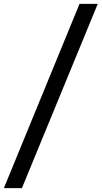

<svg xmlns="http://www.w3.org/2000/svg" viewBox="-95 -760 524 990"><path d="M-75 210 315 -740H409L18 210Z"/></svg>

Font: Georama SemiCondensed SemiBold
Style: Italic
Weight: 600
Width: 4
Italic angle: -9°
Designer: Jean-Baptiste Levee
Foundry: Production Type
Version: Version 1.000